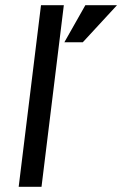

<svg xmlns="http://www.w3.org/2000/svg" viewBox="-20 -720 471 740"><path d="M309 -700H431L299 -557H228ZM138 -700H226L140 0H52Z"/></svg>

Font: Haskoy Medium
Style: Italic
Weight: 500
Designer: Ertekin Erdin
Foundry: Ertekin Erdin
Version: Version 2.000; ttfautohint (v1.8.4.7-5d5b)